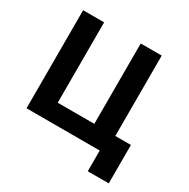

<svg xmlns="http://www.w3.org/2000/svg" viewBox="-188 -882 1186 1204"><g transform="rotate(30 405.0 -280.0)"><path d="M604 150V0H74V-710H226V-128H491V-710H643V-128H756V150Z"/></g></svg>

Font: Geist
Style: Bold
Weight: 400
Designer: Basement.studio, Andrés Briganti, Mateo Zaragoza
Foundry: Basement.studio, Vercel, Andrés Briganti, Guido Ferreyra, Mateo Zaragoza
Version: Version 1.401